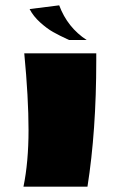

<svg xmlns="http://www.w3.org/2000/svg" viewBox="-20 -700 436 720"><path d="M341 -500V-473Q341 -209 308 0H68Q87 -92 87 -212.5Q87 -333 71 -500ZM202 -680Q233 -597 305 -550H239Q202 -567 179 -580Q156 -593 130.5 -616Q105 -639 91 -666Z"/></svg>

Font: Ruslan Display
Style: Regular
Weight: 400
Version: Version 1.000